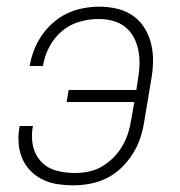

<svg xmlns="http://www.w3.org/2000/svg" viewBox="-20 -548 540 576"><path d="M200 8Q176 8 152.5 4.5Q129 1 108.5 -9Q88 -19 72 -35Q56 -51 47 -72Q38 -93 36 -116.5Q34 -140 38 -164L39 -170H79L78 -166Q73 -137 79 -110Q85 -83 103 -63.5Q121 -44 148 -36.5Q175 -29 204 -29Q224 -29 245 -33Q266 -37 285 -48Q304 -59 320 -75Q336 -91 347 -110Q358 -129 364.5 -149.5Q371 -170 374 -191L383 -242H180L186 -278H389L394 -311Q398 -333 398.5 -355Q399 -377 395 -397.5Q391 -418 381 -436.5Q371 -455 355 -467.5Q339 -480 318.5 -485.5Q298 -491 275 -491Q247 -491 217.5 -482.5Q188 -474 164.5 -453.5Q141 -433 127 -405.5Q113 -378 109 -350H69Q73 -374 82 -397.5Q91 -421 105.5 -442Q120 -463 140 -480.5Q160 -498 183 -508.5Q206 -519 230.5 -523.5Q255 -528 278 -528Q306 -528 332.5 -521.5Q359 -515 380 -500Q401 -485 414.5 -462.5Q428 -440 434 -414Q440 -388 439 -360Q438 -332 433 -305L413 -185Q409 -159 401 -134.5Q393 -110 378.5 -87Q364 -64 344.5 -45Q325 -26 301 -14Q277 -2 251 3Q225 8 200 8Z"/></svg>

Font: Iosevka Extralight Oblique
Style: Regular
Weight: 200
Italic angle: -9°
Monospace: yes
Designer: Belleve Invis
Foundry: Belleve Invis
Version: Version 32.5.0; ttfautohint (v1.8.4)